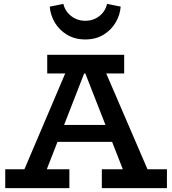

<svg xmlns="http://www.w3.org/2000/svg" viewBox="-20 -968 885 988"><path d="M72 -18 336 -638H506L773 -18H643L401 -636H431L190 -18ZM7 0V-97H337V0ZM238 -238 261 -325H576L598 -238ZM504 0V-97H839V0ZM223 -590V-686H619V-590ZM419 -765Q365 -765 324.5 -789.5Q284 -814 261.5 -853Q239 -892 236 -934L306 -948Q312 -922 328.5 -902.5Q345 -883 368 -872Q391 -861 419 -861Q447 -861 470 -872Q493 -883 509 -902.5Q525 -922 531 -948L601 -934Q598 -892 575.5 -853Q553 -814 513 -789.5Q473 -765 419 -765Z"/></svg>

Font: BioRhyme SemiBold
Style: Regular
Weight: 600
Designer: Aoife Mooney
Foundry: Aoife Mooney Type
Version: Version 1.600;gftools[0.9.33]